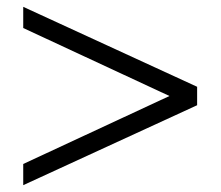

<svg xmlns="http://www.w3.org/2000/svg" viewBox="-20 -542 646 562"><path d="M48 -460V-522L557 -288V-234L48 0V-62L476 -261Z"/></svg>

Font: New Athena Unicode
Style: Regular
Weight: 400
Designer: J. Rusten 1997; rev. by R. Hancock 2001, 2002, rev. by D. Mastronarde 2002-2021
Foundry: GreekKeys New Athena Unicode
Version: Version 5.008